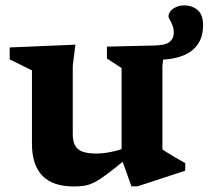

<svg xmlns="http://www.w3.org/2000/svg" viewBox="-20 -662 754 694"><path d="M243 -177Q243 -151.5 251.2 -136.2Q259.5 -121 278 -114Q296.5 -107 327 -107Q353 -107 381 -112.8Q409 -118.5 433 -128L444 -94Q400 -57.5 371.5 -36Q343 -14.5 323.5 -4.2Q304 6 286.8 9Q269.5 12 248 12Q170 12 132.8 -27.2Q95.5 -66.5 95.5 -142V-407.5L15 -447.5V-490.5L252.5 -500.5L243 -424.5ZM608 -543.5Q608 -559.5 603.2 -571Q598.5 -582.5 593.8 -590.5Q589 -598.5 589 -603Q589.5 -619.5 606.5 -631Q623.5 -642.5 645.5 -642.5Q674.5 -642.5 694.2 -625.8Q714 -609 714 -570.5Q714 -514 677.8 -482.5Q641.5 -451 569.5 -446.5L567 -422.5V-122Q572 -118.5 582.2 -112Q592.5 -105.5 605 -98Q617.5 -90.5 629.5 -83.8Q641.5 -77 649.5 -72.5V-45L477 11.5H455L419.5 -88V-416L366.5 -450.5V-493.5L538.5 -497.5Q579 -498.5 593.5 -510.8Q608 -523 608 -543.5Z"/></svg>

Font: Newsreader 9pt SemiBold
Style: Regular
Weight: 600
Designer: Hugues Gentile
Foundry: Production Type
Version: Version 1.003